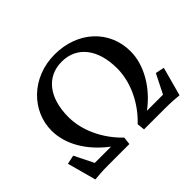

<svg xmlns="http://www.w3.org/2000/svg" viewBox="-154 -926 1158 1158"><g transform="rotate(-45 425.0 -347.5)"><path d="M66 6C95 3 135 0 188 0H362L368 -49C273 -140 217 -261 217 -375C217 -539 296 -640 425 -640C553 -640 633 -539 633 -375C633 -261 578 -140 482 -49L487 0H661C716 0 756 3 784 6L834 -178L778 -190L716 -67H579C692 -151 763 -274 763 -390C763 -569 623 -701 425 -701C228 -701 87 -556 87 -389C87 -273 154 -157 273 -67H134L73 -190L16 -178Z"/></g></svg>

Font: TPK Tissa Web Medium
Style: Regular
Weight: 500
Designer: Jacques Le Bailly, Suppakit Chalermlarp | Katatrad Co.,Ltd.
Foundry: Jacques Le Bailly, Cadson Demak Co.,Ltd.
Version: Version 5.000;Glyphs 3.1.2 (3151)